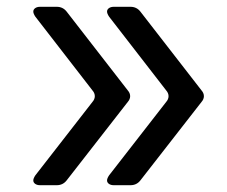

<svg xmlns="http://www.w3.org/2000/svg" viewBox="-20 -545 667 565"><path d="M78 -511Q78 -517 83.5 -521Q89 -525 98 -525H147Q165 -525 176 -511L356 -279Q363 -271 363 -262Q363 -253 356 -245L176 -14Q165 0 147 0H98Q89 0 83.5 -4Q78 -8 78 -14Q78 -20 84 -29L252 -245Q259 -253 259 -262Q259 -271 252 -279L84 -496Q78 -505 78 -511ZM295 -511Q295 -517 300.5 -521Q306 -525 315 -525H364Q382 -525 393 -511L573 -279Q580 -271 580 -262Q580 -253 573 -245L393 -14Q382 0 364 0H315Q306 0 300.5 -4Q295 -8 295 -14Q295 -20 301 -29L469 -245Q476 -253 476 -262Q476 -271 469 -279L301 -496Q295 -505 295 -511Z"/></svg>

Font: Shippori Gothic B2 Bold
Style: Regular
Weight: 700
Designer: FONTDASU
Foundry: FONTDASU / Google Inc. / but / Adobe
Version: Version 1.130